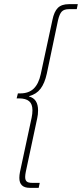

<svg xmlns="http://www.w3.org/2000/svg" viewBox="-20 -807 394 923"><path d="M73 48Q73 35 76 20L132 -241Q136 -260 136 -277Q136 -307 120 -320.5Q104 -334 71 -334H60L66 -358H77Q118 -358 142 -381Q166 -404 176 -451L232 -711Q240 -751 258 -769Q276 -787 311 -787H354L349 -763H312Q288 -763 277 -751.5Q266 -740 259 -710L205 -453Q195 -407 175 -380.5Q155 -354 120 -345V-343Q163 -332 163 -276Q163 -256 159 -239L104 19Q101 34 101 44Q101 59 108.5 65.5Q116 72 134 72H171L166 96H123Q73 96 73 48Z"/></svg>

Font: Prompt Thin
Style: Italic
Weight: 250
Italic angle: -12°
Designer: Katatrad Team
Foundry: CadsonDemak
Version: Version 1.001